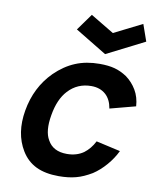

<svg xmlns="http://www.w3.org/2000/svg" viewBox="-91 -883 781 968"><g transform="rotate(10 300.0 -399.0)"><path d="M238.5 -729 300 -814.5 420 -742.5 563.5 -814.5 593.5 -729 400 -631ZM469 -364.5Q461.5 -410 434.5 -434.5Q405.5 -460.5 360.5 -460.5Q289.5 -460.5 242.5 -409.5Q200.5 -364.5 186.5 -281Q172 -197.5 198 -154Q226 -102 297 -102Q347 -102 382.5 -127Q414 -150.5 434.5 -190.5L558.5 -162.5Q539.5 -123 509.2 -88Q479 -53 444 -30Q423 -17.5 403.5 -8.8Q384 0 365 5Q326.5 15.5 276 15.5Q207 15.5 160 -7.2Q113 -30 84.5 -77Q32.5 -162.5 53 -281Q74 -403.5 156 -485.5Q204 -532.5 258.8 -555.2Q313.5 -578 382.5 -578Q427.5 -578 459 -569.5Q491 -561 522 -540.5Q555 -516.5 576 -481Q597 -445.5 600 -399Z"/></g></svg>

Font: Russisch Sans
Style: Bold Italic
Weight: 700
Italic angle: -10°
Designer: Michael Sharanda (font) & Cristiano Sobral (main changes)
Foundry: Michael Sharanda
Version: Version 2.00;September 8, 2020;FontCreator 13.0.0.2681 64-bi